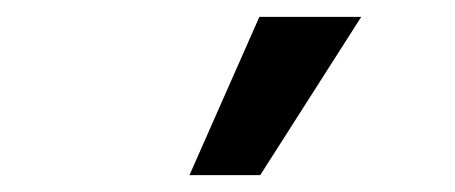

<svg xmlns="http://www.w3.org/2000/svg" viewBox="-20 -765 540 228"><path d="M205 -557 288 -745H409L289 -557Z"/></svg>

Font: Nunito Sans 10pt Condensed
Style: Bold
Weight: 700
Width: 3
Designer: Vernon Adams
Foundry: Vernon Adams
Version: Version 3.101;gftools[0.9.27]